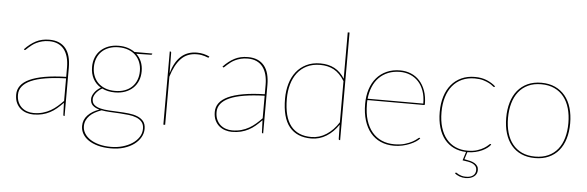

<svg xmlns="http://www.w3.org/2000/svg" viewBox="-54 -906 3914 1280"><g transform="rotate(5 1903.0 -266.0)"><path d="M392 0Q385 0 385 -8L382 -87.5Q361 -65.5 340 -47.8Q319 -30 295.5 -17.8Q272 -5.5 245 1.2Q218 8 185 8Q163 8 140.8 1.2Q118.5 -5.5 100.5 -20.2Q82.5 -35 71.2 -58.2Q60 -81.5 60 -115Q60 -148 79.2 -174.2Q98.5 -200.5 138.2 -219Q178 -237.5 238.5 -248.2Q299 -259 382 -261V-324Q382 -362.5 373.5 -393Q365 -423.5 348.5 -444.5Q332 -465.5 307 -476.8Q282 -488 249 -488Q223 -488 202 -482.5Q181 -477 164.5 -469Q148 -461 135.8 -451.5Q123.5 -442 114.5 -434Q105.5 -426 100 -420.5Q94.5 -415 92 -415Q90 -415 87 -418L85 -420Q121 -458 159.5 -478Q198 -498 249 -498Q286.5 -498 313.8 -486Q341 -474 359 -451.5Q377 -429 385.5 -396.8Q394 -364.5 394 -324V0ZM185 -2Q219.5 -2 247.5 -10Q275.5 -18 299 -31.5Q322.5 -45 342.8 -62.8Q363 -80.5 382 -100V-251Q224.5 -246 148.2 -211.8Q72 -177.5 72 -115Q72 -85.5 81.8 -64.2Q91.5 -43 107.2 -29.2Q123 -15.5 143.2 -8.8Q163.5 -2 185 -2Z M714 -498Q746.5 -498 773.2 -489.5Q800 -481 821 -466H940V-464Q940 -461 937.5 -459Q935 -457 932 -457L834 -455Q856.5 -434 868.2 -405.5Q880 -377 880 -342Q880 -307 868.2 -278.2Q856.5 -249.5 834.8 -229Q813 -208.5 782.5 -197.2Q752 -186 714 -186Q665 -186 628 -204.5Q615.5 -197.5 605 -188.5Q594.5 -179.5 587 -169.5Q579.5 -159.5 575.2 -149Q571 -138.5 571 -129Q571 -104 586.5 -90.8Q602 -77.5 627.5 -71Q653 -64.5 685.5 -62.8Q718 -61 752 -59.5Q786 -58 818.5 -54.5Q851 -51 876.5 -40.8Q902 -30.5 917.5 -11.8Q933 7 933 39Q933 68.5 917.8 95.2Q902.5 122 874.8 142.8Q847 163.5 807.8 175.8Q768.5 188 720 188Q670.5 188 632.5 177.5Q594.5 167 568.5 149Q542.5 131 529.2 107Q516 83 516 56Q516 14 544.5 -16.2Q573 -46.5 621.5 -63Q593.5 -70 576.8 -85.2Q560 -100.5 560 -129Q560 -139 564.2 -150Q568.5 -161 576 -171.8Q583.5 -182.5 594.2 -192.2Q605 -202 618.5 -209.5Q584.5 -229.5 566.2 -263.5Q548 -297.5 548 -342Q548 -376.5 559.5 -405.2Q571 -434 592.8 -454.5Q614.5 -475 645 -486.5Q675.5 -498 714 -498ZM922 39Q922 11 908.2 -5.8Q894.5 -22.5 871.5 -31.8Q848.5 -41 819 -44.5Q789.5 -48 757.5 -49.8Q725.5 -51.5 694 -53Q662.5 -54.5 636 -59.5Q612.5 -51 592.5 -40Q572.5 -29 558.2 -14.5Q544 0 536 17.5Q528 35 528 56Q528 81.5 541.5 103.8Q555 126 579.8 142.5Q604.5 159 640 168.5Q675.5 178 720 178Q759.5 178 796 167.8Q832.5 157.5 860.5 139.2Q888.5 121 905.2 95.5Q922 70 922 39ZM714 -196Q750.5 -196 779 -206.5Q807.5 -217 827.2 -236.2Q847 -255.5 857.5 -282.5Q868 -309.5 868 -342Q868 -374.5 857.2 -401.5Q846.5 -428.5 826.5 -447.8Q806.5 -467 778 -477.5Q749.5 -488 714 -488Q678.5 -488 650 -477.5Q621.5 -467 601.5 -447.8Q581.5 -428.5 570.8 -401.5Q560 -374.5 560 -342Q560 -309.5 570.8 -282.5Q581.5 -255.5 601.5 -236.2Q621.5 -217 650 -206.5Q678.5 -196 714 -196Z M1055 0V-490H1058Q1065 -490 1065 -482L1066.5 -346Q1077 -382.5 1092.5 -410.8Q1108 -439 1129 -458.5Q1150 -478 1176.8 -488Q1203.5 -498 1237 -498Q1261 -498 1281.5 -493Q1302 -488 1321 -479L1319 -475Q1318 -473.5 1317.2 -472.2Q1316.5 -471 1314 -471Q1311.5 -471 1305.8 -473.5Q1300 -476 1290.8 -479Q1281.5 -482 1268.2 -484.5Q1255 -487 1237 -487Q1171.5 -487 1131 -444Q1090.5 -401 1067 -322V0Z M1721 0Q1714 0 1714 -8L1711 -87.5Q1690 -65.5 1669 -47.8Q1648 -30 1624.5 -17.8Q1601 -5.5 1574 1.2Q1547 8 1514 8Q1492 8 1469.8 1.2Q1447.5 -5.5 1429.5 -20.2Q1411.5 -35 1400.2 -58.2Q1389 -81.5 1389 -115Q1389 -148 1408.2 -174.2Q1427.5 -200.5 1467.2 -219Q1507 -237.5 1567.5 -248.2Q1628 -259 1711 -261V-324Q1711 -362.5 1702.5 -393Q1694 -423.5 1677.5 -444.5Q1661 -465.5 1636 -476.8Q1611 -488 1578 -488Q1552 -488 1531 -482.5Q1510 -477 1493.5 -469Q1477 -461 1464.8 -451.5Q1452.5 -442 1443.5 -434Q1434.5 -426 1429 -420.5Q1423.5 -415 1421 -415Q1419 -415 1416 -418L1414 -420Q1450 -458 1488.5 -478Q1527 -498 1578 -498Q1615.5 -498 1642.8 -486Q1670 -474 1688 -451.5Q1706 -429 1714.5 -396.8Q1723 -364.5 1723 -324V0ZM1514 -2Q1548.5 -2 1576.5 -10Q1604.5 -18 1628 -31.5Q1651.5 -45 1671.8 -62.8Q1692 -80.5 1711 -100V-251Q1553.5 -246 1477.2 -211.8Q1401 -177.5 1401 -115Q1401 -85.5 1410.8 -64.2Q1420.5 -43 1436.2 -29.2Q1452 -15.5 1472.2 -8.8Q1492.5 -2 1514 -2Z M2235 0Q2228 0 2228 -8L2226 -102.5Q2193 -52.5 2146.2 -23.2Q2099.5 6 2044 6Q1948.5 6 1898.2 -55.2Q1848 -116.5 1848 -244Q1848 -297 1861.5 -343.5Q1875 -390 1902 -424.2Q1929 -458.5 1969.2 -478.2Q2009.5 -498 2063 -498Q2117 -498 2157.5 -476.5Q2198 -455 2226 -410V-720H2238V0ZM2044 -4Q2098.5 -4 2145.2 -34.5Q2192 -65 2226 -118.5V-394Q2193.5 -445.5 2154 -466.8Q2114.5 -488 2063 -488Q2011.5 -488 1973.5 -469.2Q1935.5 -450.5 1910.2 -417.5Q1885 -384.5 1872.5 -340Q1860 -295.5 1860 -244Q1860 -122 1906.8 -63Q1953.5 -4 2044 -4Z M2597 -498Q2635.5 -498 2669 -484.2Q2702.5 -470.5 2727.2 -443.5Q2752 -416.5 2766 -377.2Q2780 -338 2780 -287Q2780 -284.5 2778.2 -283.2Q2776.5 -282 2774 -282H2396Q2395 -275 2395 -268.5Q2395 -262 2395 -255Q2395 -194 2409.5 -147.2Q2424 -100.5 2450.8 -68.8Q2477.5 -37 2515.2 -20.5Q2553 -4 2599 -4Q2640.5 -4 2670.2 -13Q2700 -22 2719.8 -33Q2739.5 -44 2749.8 -53Q2760 -62 2763 -62Q2765 -62 2767 -60L2769 -58Q2760.5 -47.5 2743.8 -36.2Q2727 -25 2704.2 -15.5Q2681.5 -6 2654.5 0Q2627.5 6 2599 6Q2548.5 6 2508.5 -11.8Q2468.5 -29.5 2440.8 -63Q2413 -96.5 2398 -145Q2383 -193.5 2383 -255Q2383 -309 2397.5 -353.8Q2412 -398.5 2439.5 -430.5Q2467 -462.5 2506.8 -480.2Q2546.5 -498 2597 -498ZM2597 -488Q2553 -488 2517.8 -473.8Q2482.5 -459.5 2457 -433.8Q2431.5 -408 2416.2 -371.5Q2401 -335 2396.5 -291H2769Q2769 -338.5 2756 -375.2Q2743 -412 2719.8 -437Q2696.5 -462 2665 -475Q2633.5 -488 2597 -488Z M3027 148Q3029 148 3033.5 151.5Q3038 155 3046 159Q3054 163 3065.8 166.5Q3077.5 170 3095 170Q3125 170 3142 156.8Q3159 143.5 3159 120Q3159 104.5 3151.5 94.5Q3144 84.5 3131 78.2Q3118 72 3100.5 68.8Q3083 65.5 3063 63L3081 5.5Q3035.5 4 2998.8 -13.5Q2962 -31 2936.2 -63Q2910.5 -95 2896.8 -141Q2883 -187 2883 -245Q2883 -302 2897.5 -348.8Q2912 -395.5 2939.5 -428.5Q2967 -461.5 3006.8 -479.8Q3046.5 -498 3097 -498Q3141.5 -498 3176.2 -483.8Q3211 -469.5 3236 -447L3233 -444Q3231 -442 3229 -442Q3226 -442 3217.8 -449.2Q3209.5 -456.5 3193.8 -465Q3178 -473.5 3154.2 -480.8Q3130.5 -488 3097 -488Q3049.5 -488 3012 -471Q2974.5 -454 2948.5 -422.5Q2922.5 -391 2908.8 -346Q2895 -301 2895 -245Q2895 -187 2908.8 -142.2Q2922.5 -97.5 2948 -66.8Q2973.5 -36 3009.2 -20Q3045 -4 3089 -4Q3128 -4 3155 -13Q3182 -22 3199.5 -33Q3217 -44 3226 -53Q3235 -62 3238 -62Q3240 -62 3242 -60L3244 -58Q3236.5 -47 3222 -35.8Q3207.5 -24.5 3187.8 -15.2Q3168 -6 3143.2 0Q3118.5 6 3090 6L3074.5 54.5Q3096 58 3113.5 62.5Q3131 67 3143.5 74.5Q3156 82 3163 92.8Q3170 103.5 3170 119Q3170 133.5 3164.2 144.5Q3158.5 155.5 3148 163.2Q3137.5 171 3123.2 175Q3109 179 3092 179Q3071.5 179 3051.5 171.8Q3031.5 164.5 3020 153L3022 151Q3025 148 3027 148Z M3542 -498Q3593.5 -498 3633.5 -479.8Q3673.5 -461.5 3700.8 -428.5Q3728 -395.5 3742 -348.8Q3756 -302 3756 -245Q3756 -188 3742 -141.8Q3728 -95.5 3700.8 -62.5Q3673.5 -29.5 3633.5 -11.8Q3593.5 6 3542 6Q3490 6 3450.2 -11.8Q3410.5 -29.5 3383.2 -62.5Q3356 -95.5 3342 -141.8Q3328 -188 3328 -245Q3328 -302 3342 -348.8Q3356 -395.5 3383.2 -428.5Q3410.5 -461.5 3450.2 -479.8Q3490 -498 3542 -498ZM3542 -4Q3592 -4 3630 -21.5Q3668 -39 3693.2 -70.5Q3718.5 -102 3731.2 -146.5Q3744 -191 3744 -245Q3744 -299 3731.2 -343.8Q3718.5 -388.5 3693.2 -420.5Q3668 -452.5 3630 -470.2Q3592 -488 3542 -488Q3491.5 -488 3453.8 -470.2Q3416 -452.5 3390.8 -420.5Q3365.5 -388.5 3352.8 -343.8Q3340 -299 3340 -245Q3340 -191 3352.8 -146.5Q3365.5 -102 3390.8 -70.5Q3416 -39 3453.8 -21.5Q3491.5 -4 3542 -4Z"/></g></svg>

Font: Lato Hairline
Style: Regular
Weight: 250
Designer: Lukasz Dziedzic
Foundry: Lukasz Dziedzic
Version: Version 1.104; Western+Polish opensource